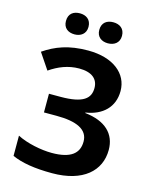

<svg xmlns="http://www.w3.org/2000/svg" viewBox="-134 -1005 875 1102"><g transform="rotate(15 303.5 -454.0)"><path d="M135 -855C135 -813 164 -793 202 -793C238 -793 269 -813 269 -855C269 -899 238 -918 202 -918C164 -918 135 -899 135 -855ZM333 -855C333 -813 363 -793 400 -793C437 -793 468 -813 468 -855C468 -899 437 -918 400 -918C363 -918 333 -899 333 -855ZM542 -547C542 -650 453 -724 303 -724C187 -724 111 -694 42 -647L106 -552C157 -587 214 -611 280 -611C356 -611 393 -578 393 -525C393 -464 354 -426 217 -426H149V-315H224C343 -315 412 -284 412 -212C412 -142 365 -102 252 -102C189 -102 103 -119 45 -149V-29C102 -3 180 10 284 10C467 10 564 -78 564 -203C564 -298 501 -360 379 -373V-376C478 -391 542 -451 542 -547Z"/></g></svg>

Font: Noto Sans Display
Style: Bold
Weight: 700
Designer: Monotype Design Team
Foundry: Monotype Imaging Inc.
Version: Version 1.900